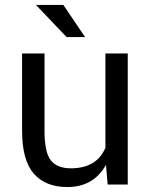

<svg xmlns="http://www.w3.org/2000/svg" viewBox="-20 -744 606 774"><path d="M323 -594.5H248.5L125 -724H235.5ZM251.5 10Q163.5 10 116.2 -44Q69 -98 69 -217.5V-528.5H159.5V-216.5Q159.5 -129.5 185 -97.5Q210.5 -65.5 265.5 -65.5Q370 -65.5 405 -148.5V-528.5H495V0H414L407.5 -77L406 -77.5Q356 10 251.5 10Z"/></svg>

Font: Roberto Sans
Style: Regular
Weight: 400
Designer: Google (font) & Cristiano Sobral (main changes)
Version: Version 1.500; ttfautohint (v1.8.4.7-5d5b-dirty)